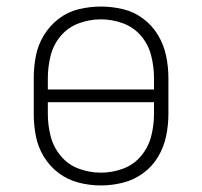

<svg xmlns="http://www.w3.org/2000/svg" viewBox="-20 -558 616 586"><path d="M288 8Q322 8 355.5 -0.5Q389 -9 417 -29.5Q445 -50 462.5 -79.5Q480 -109 487 -142.5Q494 -176 494 -210V-320Q494 -354 487 -387.5Q480 -421 462.5 -450.5Q445 -480 417 -501Q389 -522 355.5 -530Q322 -538 288 -538Q254 -538 220.5 -530Q187 -522 159.5 -501Q132 -480 114 -450.5Q96 -421 89.5 -387.5Q83 -354 83 -320V-210Q83 -176 89.5 -142.5Q96 -109 114 -79.5Q132 -50 159.5 -29.5Q187 -9 220.5 -0.5Q254 8 288 8ZM288 -31Q254 -31 221 -43Q188 -55 165.5 -82Q143 -109 134.5 -142.5Q126 -176 126 -210V-246H450V-210Q450 -176 441.5 -142.5Q433 -109 410.5 -82Q388 -55 355 -43Q322 -31 288 -31ZM450 -285H126V-320Q126 -354 134.5 -388Q143 -422 165.5 -448.5Q188 -475 221 -487Q254 -499 288 -499Q322 -499 355 -487Q388 -475 410.5 -448.5Q433 -422 441.5 -388Q450 -354 450 -320Z"/></svg>

Font: Iosevka Sparkle Extralight
Style: Regular
Weight: 200
Designer: Belleve Invis
Foundry: Belleve Invis
Version: Version 4.5.0; ttfautohint (v1.8.3)